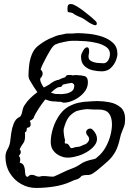

<svg xmlns="http://www.w3.org/2000/svg" viewBox="-20 -825 655 950"><path d="M159 105Q119 105 84.5 85.5Q50 66 28.5 31Q7 -4 7 -49Q7 -69 17 -86Q27 -103 30 -122Q32 -141 35.5 -166Q39 -191 48 -214Q57 -237 76 -246L80 -248Q88 -259 91 -277Q94 -295 104 -308Q114 -324 130 -339.5Q146 -355 165 -369Q156 -381 148 -394Q140 -407 132 -420Q128 -426 124.5 -433.5Q121 -441 121 -451Q121 -472 124 -500.5Q127 -529 137.5 -555.5Q148 -582 168 -598Q186 -612 204.5 -623Q223 -634 243 -641Q261 -650 281 -653Q289 -654 297.5 -656.5Q306 -659 313 -659H334Q342 -659 349.5 -660Q357 -661 364 -661Q388 -661 421 -657.5Q454 -654 486 -643.5Q518 -633 539.5 -612.5Q561 -592 561 -558Q561 -544 552.5 -523.5Q544 -503 527 -487.5Q510 -472 483 -472Q462 -472 438 -477.5Q414 -483 397.5 -499Q381 -515 381 -544Q381 -552 383.5 -558.5Q386 -565 390 -572Q400 -591 411 -591Q421 -591 421 -572Q421 -564 419.5 -558Q418 -552 418 -544Q418 -529 432.5 -522Q447 -515 464.5 -513.5Q482 -512 492 -512Q506 -512 515 -526Q524 -540 524 -558Q524 -580 505 -593Q486 -606 458.5 -612.5Q431 -619 405 -621Q379 -623 364 -623H335Q328 -623 320.5 -622Q313 -621 305 -619Q301 -618 296.5 -617.5Q292 -617 288 -615Q279 -614 270 -611Q261 -608 252 -604Q246 -600 239.5 -592Q233 -584 225 -570Q220 -562 210.5 -544.5Q201 -527 192.5 -509.5Q184 -492 181 -481L183 -479Q191 -471 191 -461Q191 -449 180 -438Q177 -431 182.5 -417Q188 -403 197 -392L224 -407Q236 -417 248 -423Q260 -429 270 -430Q278 -434 286.5 -437.5Q295 -441 303 -443Q307 -454 319 -454Q324 -454 329 -454Q334 -454 339 -452Q346 -453 352 -453.5Q358 -454 363 -453Q381 -453 398 -448.5Q415 -444 415 -418Q415 -389 394.5 -366Q374 -343 346.5 -330Q319 -317 297 -317Q292 -317 287.5 -319Q283 -321 278 -322L275 -321Q269 -321 263.5 -322Q258 -323 253 -323H251Q237 -323 225.5 -326Q214 -329 204 -333Q185 -309 170 -285.5Q155 -262 150 -251Q148 -241 141.5 -235.5Q135 -230 127 -227Q132 -219 132 -210Q132 -204 128.5 -199Q125 -194 116 -193L113 -192L111 -176Q105 -170 103 -169Q104 -165 104 -160.5Q104 -156 104 -150Q104 -128 94.5 -115.5Q85 -103 77 -86L78 -85Q83 -80 83 -73Q83 -64 73 -54Q80 -47 80 -35Q80 -32 79.5 -29Q79 -26 78 -23L77 -20H79Q93 -16 98 -5Q103 6 103.5 18.5Q104 31 106 40Q108 49 117 50L119 49Q126 40 137 40Q147 40 155.5 44.5Q164 49 172 49Q178 49 182 47.5Q186 46 192 46Q207 46 218 47.5Q229 49 244 49H245Q267 40 289 29Q311 18 338 8Q360 0 380.5 -14.5Q401 -29 442 -37Q451 -39 454.5 -41.5Q458 -44 461 -47Q487 -68 503 -97Q519 -126 526.5 -156Q534 -186 534 -209Q534 -245 519 -264Q504 -283 469 -283H445Q437 -283 428 -284Q419 -285 411 -285Q397 -284 383.5 -281.5Q370 -279 357 -275Q331 -261 318 -242.5Q305 -224 295 -186Q294 -175 296.5 -157.5Q299 -140 302 -132Q301 -128 300.5 -124Q300 -120 301 -117L302 -115H305Q316 -115 321.5 -105.5Q327 -96 331 -92Q339 -92 347 -95Q355 -98 362 -98Q373 -98 383.5 -103.5Q394 -109 404 -112Q421 -124 421 -137Q421 -147 411 -157Q406 -164 406 -170Q406 -178 412 -183.5Q418 -189 426 -189Q433 -189 439 -183Q460 -161 460 -138Q460 -122 449.5 -107.5Q439 -93 423 -82Q419 -78 416 -77Q392 -61 363.5 -53Q335 -45 315 -45Q297 -45 277.5 -53.5Q258 -62 244.5 -79Q231 -96 231 -123Q231 -154 242.5 -191Q254 -228 277 -259.5Q300 -291 334 -305Q342 -309 350 -311.5Q358 -314 366 -316Q377 -318 387.5 -320Q398 -322 409 -322Q423 -323 436 -324Q449 -325 461 -325Q490 -325 522 -319Q554 -313 576.5 -294Q599 -275 599 -236Q599 -214 594 -200Q589 -186 583.5 -173.5Q578 -161 574 -143Q565 -100 550.5 -74Q536 -48 513.5 -27.5Q491 -7 458 20Q439 35 428.5 38.5Q418 42 409.5 41Q401 40 384 45Q372 60 358.5 63Q345 66 330 74Q292 91 247 98Q202 105 159 105ZM278 -359Q291 -359 307 -362Q323 -365 335 -373.5Q347 -382 347 -398H348Q348 -411 335 -415Q325 -414 313.5 -411.5Q302 -409 290 -406Q287 -394 273 -394Q266 -394 255 -386Q244 -378 232 -366L255 -360H266Q269 -360 272 -360Q275 -360 278 -359ZM67 20 66 15H64L63 14Q65 18 67 20ZM443 -702Q424 -710 413 -718.5Q402 -727 388 -735Q375 -741 362.5 -746.5Q350 -752 340 -760Q331 -764 322.5 -764Q314 -764 314 -774V-786Q314 -794 317 -799.5Q320 -805 332 -805Q341 -805 358 -795Q375 -785 394 -770.5Q413 -756 429 -742.5Q445 -729 452 -722Q459 -715 459 -709Q459 -696 443 -702Z"/></svg>

Font: Are You Serious
Style: Regular
Weight: 400
Designer: Robert E. Leuschke
Foundry: Robert E. Leuschke
Version: Version 1.100